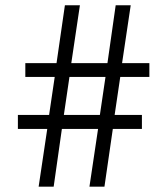

<svg xmlns="http://www.w3.org/2000/svg" viewBox="-20 -698 626 718"><path d="M239.7 -410.2 218.8 -268.1H353.5L374.5 -410.2ZM510.7 -215.8H401.9L370.6 0H314.5L346.7 -215.8H211.4L180.7 0H124.5L156.7 -215.8H46.9V-268.1H163.6L184.6 -410.2H74.7V-461.9H191.4L222.7 -678.2H278.8L246.6 -461.9H381.8L412.6 -678.2H468.8L436.5 -461.9H538.6V-410.2H429.7L408.7 -268.1H510.7Z"/></svg>

Font: XB Zar
Style: Regular
Weight: 400
Designer: Behnam
Foundry: Irmug
Version: Version 8.005 2009